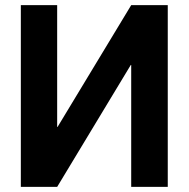

<svg xmlns="http://www.w3.org/2000/svg" viewBox="-20 -731 741 751"><path d="M493.2 -710.9H636.2V0H493.2V-476.6L491.7 -477.1L203.6 0H61.5V-710.9H203.6V-234.9L205.1 -234.4Z"/></svg>

Font: Roboto Web
Style: Bold
Weight: 700
Designer: Google
Version: Version 1.200310; 2013